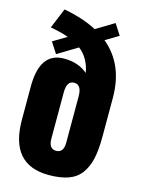

<svg xmlns="http://www.w3.org/2000/svg" viewBox="-129 -941 756 1023"><g transform="rotate(15 248.5 -429.5)"><path d="M467.3 -478V-262.7Q467.3 -190.9 456.5 -142.3Q445.8 -93.8 420.4 -58.8Q395 -23.9 351.3 -8.1Q307.6 7.8 242.7 7.8Q29.3 7.8 29.3 -239.7V-423.8Q29.3 -612.8 163.1 -612.8Q242.2 -612.8 293.5 -568.4Q279.8 -647.5 224.1 -690.9L114.3 -624.5L75.7 -684.6L150.9 -729.5Q109.4 -744.6 50.8 -754.9L96.7 -866.2Q201.7 -847.2 278.8 -806.6L378.4 -866.7L417 -806.6L344.7 -763.2Q467.3 -662.1 467.3 -478ZM289.1 -183.1V-438.5Q289.1 -502.4 248 -502.4Q207 -502.4 207 -438.5V-183.1Q207 -127 248 -127Q289.1 -127 289.1 -183.1Z"/></g></svg>

Font: Anton
Style: Regular
Weight: 400
Designer: Vernon Adams, Tural Alisoy
Foundry: Vernon Adams
Version: Version 2.300